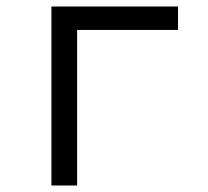

<svg xmlns="http://www.w3.org/2000/svg" viewBox="-20 -570 640 590"><path d="M138 0H217V-478H527V-550H138Z"/></svg>

Font: JetBrains Mono Light
Style: Regular
Weight: 336
Monospace: yes
Designer: Philipp Nurullin, Konstantin Bulenkov
Foundry: JetBrains
Version: Version 2.305